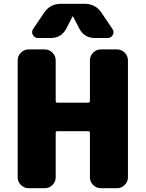

<svg xmlns="http://www.w3.org/2000/svg" viewBox="-20 -990 766 1010"><path d="M596 -730Q619 -730 636 -713Q653 -696 653 -673V-57Q653 -34 636 -17Q619 0 596 0H510Q487 0 470 -17Q453 -34 453 -57V-291Q453 -300 444 -300H281Q273 -300 273 -291V-57Q273 -34 256 -17Q239 0 216 0H130Q107 0 90 -17Q73 -34 73 -57V-673Q73 -696 90 -713Q107 -730 130 -730H216Q239 -730 256 -713Q273 -696 273 -673V-459Q273 -450 281 -450H444Q453 -450 453 -459V-673Q453 -696 470 -713Q487 -730 510 -730ZM426 -970Q482 -970 514 -923L572 -837Q582 -822 573 -806Q564 -790 546 -790H480Q423 -790 397 -840L364 -904Q364 -905 363 -905Q362 -905 362 -904L329 -840Q303 -790 246 -790H180Q162 -790 153 -806Q144 -822 154 -837L212 -923Q244 -970 300 -970Z"/></svg>

Font: Rounded Mplus 1c Black
Style: Regular
Weight: 900
Version: Version 1.059.20150529